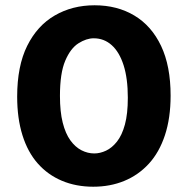

<svg xmlns="http://www.w3.org/2000/svg" viewBox="-20 -693 710 727"><path d="M333 14Q268 14 214.5 -8.5Q161 -31 123 -74Q85 -117 65 -181Q45 -245 45 -327Q45 -443 83 -519.5Q121 -596 187.5 -634.5Q254 -673 338 -673Q424 -673 489 -634Q554 -595 590 -519Q626 -443 626 -331Q626 -246 604.5 -181Q583 -116 543.5 -73Q504 -30 450.5 -8Q397 14 333 14ZM337 -112Q359 -112 381.5 -122.5Q404 -133 423 -157Q442 -181 453 -221.5Q464 -262 464 -323Q464 -396 448 -446Q432 -496 403 -522Q374 -548 335 -548Q307 -548 277 -529Q247 -510 227 -463Q207 -416 207 -330Q207 -270 217.5 -228.5Q228 -187 246.5 -161.5Q265 -136 288.5 -124Q312 -112 337 -112Z"/></svg>

Font: Bricolage Grotesque 96pt ExtraBold ExtraBold
Style: Regular
Weight: 800
Version: Version 1.001;gftools[0.9.33.dev8+g029e19f]